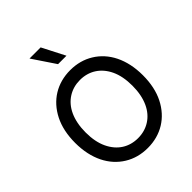

<svg xmlns="http://www.w3.org/2000/svg" viewBox="-269 -1141 1304 1304"><g transform="rotate(-45 383.0 -489.0)"><path d="M708.1 -363.6C708.1 -518.1 648.1 -632.1 550.1 -692.1C501.1 -722.3 445.3 -737.2 382.8 -737.2C257.8 -737.2 156.2 -675.1 99.8 -563.2C71.7 -507.5 57.5 -440.7 57.5 -363.6C57.5 -209.2 117.5 -95.2 215.6 -35.2C264.6 -5 320.3 9.9 382.8 9.9C507.8 9.9 609.4 -52.2 665.8 -164.1C693.9 -219.8 708.1 -286.6 708.1 -363.6ZM607.6 -363.6C607.6 -242.9 565.3 -158.7 497.5 -116.1C463.8 -94.8 425.4 -84.2 382.8 -84.2C297.6 -84.2 227.3 -127.1 187.9 -210.6C168 -252.1 158 -303.3 158 -363.6C158 -484.4 200.3 -568.5 268.1 -611.2C301.8 -632.5 340.2 -643.1 382.8 -643.1C468 -643.1 538.4 -600.1 578.1 -516.7C597.7 -475.1 607.6 -424 607.6 -363.6ZM434.7 -824.2 350.5 -988.3H243.6L353.7 -824.2Z"/></g></svg>

Font: Inter 465
Style: Regular
Weight: 400
Designer: Rasmus Andersson
Foundry: rsms
Version: Version 3.019;Glyphs 3.1.2 (3151)